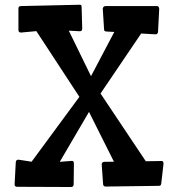

<svg xmlns="http://www.w3.org/2000/svg" viewBox="-20 -770 707 789"><path d="M50.3 -2.4Q40 -2.4 40 -12.7L44.9 -104Q45.9 -113.8 56.2 -113.8L109.9 -105.5L306.2 -372.1L129.4 -642.1L65.9 -636.2Q55.7 -636.2 55.7 -647.9V-735.4Q55.7 -745.1 66.9 -745.1L306.6 -750.5Q313.5 -750.5 314.5 -747.8Q315.4 -745.1 315.4 -739.7L317.9 -651.9Q316.9 -645.5 314.9 -643.6Q313 -641.6 307.1 -641.6L262.7 -644L354 -457L449.7 -638.7L416 -640.6Q408.2 -641.1 407.7 -648.9L402.3 -734.4Q403.8 -744.1 413.1 -745.1H626.5Q633.3 -744.1 634.3 -733.4L629.4 -639.2Q628.4 -628.9 618.7 -628.9L560.1 -632.3L393.1 -385.7L579.1 -107.4L644.5 -108.4Q651.9 -108.4 651.9 -96.7L642.6 -15.6Q641.6 -10.3 639.6 -8.3Q637.7 -6.3 631.3 -6.3L413.6 -3.4Q404.3 -4.4 403.8 -12.2L397.9 -94.7Q398.9 -105 409.2 -105L448.2 -105.5L345.7 -310.1L225.6 -105L275.9 -108.9Q283.7 -108.9 283.7 -97.2L282.7 -11.7Q281.7 -5.4 279.5 -3.7Q277.3 -2 272 -1.5Z"/></svg>

Font: Wellfleet
Style: Regular
Weight: 400
Designer: Riccardo De Franceschi
Foundry: Riccardo De Franceschi
Version: Version 1.002